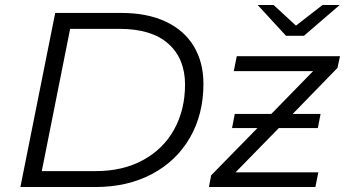

<svg xmlns="http://www.w3.org/2000/svg" viewBox="-20 -752 1387 772"><path d="M202 -700H468Q572 -700 646.5 -665Q721 -630 759.5 -565.5Q798 -501 798 -415Q798 -293 744 -199Q690 -105 591.5 -52.5Q493 0 363 0H62ZM365 -64Q474 -64 555.5 -108.5Q637 -153 680.5 -232Q724 -311 724 -412Q724 -516 657 -576Q590 -636 460 -636H262L148 -64ZM1337 -479 1157 -294H1269L1258 -237H1101L927 -59H1260L1248 0H820L829 -47L1015 -237H913L924 -294H1071L1239 -466H920L932 -526H1347ZM1346 -732 1202 -608H1130L1016 -732H1080L1170 -649L1277 -732Z"/></svg>

Font: Montserrat Alternates
Style: Italic
Weight: 400
Italic angle: -11.3°
Designer: Julieta Ulanovsky
Foundry: Julieta Ulanovsky
Version: Version 7.200